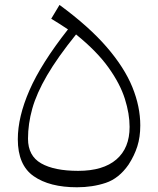

<svg xmlns="http://www.w3.org/2000/svg" viewBox="-20 -770 659 800"><path d="M564.5 -247.6Q564.5 -198.7 552.2 -160.2Q540 -121.6 515.6 -84Q475.6 -26.4 420.7 -8.1Q365.7 10.3 300.8 10.3Q186.5 10.3 120.4 -35.9Q54.2 -82 54.2 -189.9Q54.2 -282.7 102.8 -394Q151.4 -505.4 263.2 -647.5Q246.6 -658.7 230.2 -669.2Q213.9 -679.7 193.4 -691.9L228 -749.5Q351.1 -659.2 424.8 -573.7Q498.5 -488.3 531.5 -407Q564.5 -325.7 564.5 -247.6ZM296.9 -626.5Q219.7 -530.8 176 -455.8Q132.3 -380.9 114.5 -317.4Q96.7 -253.9 96.7 -191.9Q96.7 -120.6 151.4 -89.4Q206.1 -58.1 305.7 -58.1Q409.7 -58.1 464.8 -105.5Q520 -152.8 520 -241.2Q520 -295.9 500.2 -358.4Q480.5 -420.9 432.1 -488.5Q383.8 -556.2 296.9 -626.5Z"/></svg>

Font: Pinar DS1 Light
Style: Regular
Weight: 300
Designer: Amin Abedi
Version: Version 3.000